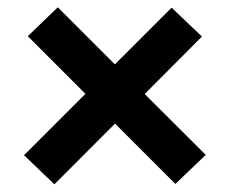

<svg xmlns="http://www.w3.org/2000/svg" viewBox="-20 -590 620 519"><path d="M536.1 -171.4 454.1 -92.8 291 -255.9 127 -91.8 44.9 -170.4 210.9 -336.4 55.2 -492.2 136.2 -570.3 290.5 -416 443.8 -569.3 525.9 -491.2 371.1 -335.9Z"/></svg>

Font: Lato-ExtraBold
Style: Regular
Weight: 500
Designer: Lukasz Dziedzic with Adam Twardoch and Botio Nikoltchev
Foundry: tyPoland Lukasz Dziedzic
Version: ""